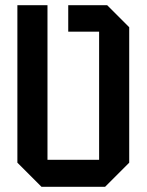

<svg xmlns="http://www.w3.org/2000/svg" viewBox="-20 -720 565 740"><path d="M140 0 47 -93V-700H163V-104H362V-598H243V-700H393L478 -615V-93L385 0Z"/></svg>

Font: Tektur SemiCondensed Medium
Style: Regular
Weight: 500
Width: 4
Designer: Adam Jagosz
Foundry: Adam Jagosz
Version: Version 1.005;gftools[0.9.30]